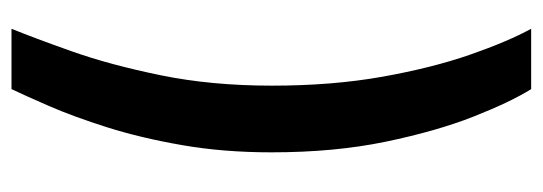

<svg xmlns="http://www.w3.org/2000/svg" viewBox="-325 -457 944 334"><g transform="rotate(90 147.0 -290.0)"><path d="M30 162Q46 123 69.5 56.5Q93 -10 111 -98Q129 -186 129 -291Q129 -396 113.5 -483Q98 -570 75 -636Q52 -702 30 -742H135Q157 -707 182.5 -642.5Q208 -578 226.5 -489Q245 -400 245 -290Q245 -207 232.5 -135Q220 -63 201.5 -4.5Q183 54 164.5 96.5Q146 139 135 162Z"/></g></svg>

Font: Kreon Medium
Style: Regular
Weight: 500
Version: Version 2.002